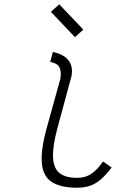

<svg xmlns="http://www.w3.org/2000/svg" viewBox="-20 -860 640 894"><path d="M338 14Q263 14 222 -12Q181 -38 175 -98.5Q169 -159 197 -262L261 -493Q266 -522 258.5 -543Q251 -564 214 -572L226 -618Q276 -608 298.5 -579.5Q321 -551 313 -506L247 -262Q224 -176 227 -125.5Q230 -75 258 -53.5Q286 -32 338 -32Q363 -32 382.5 -39Q402 -46 420.5 -62.5Q439 -79 460 -108L500 -80Q473 -45 448.5 -24Q424 -3 398 5.5Q372 14 338 14ZM329 -687 217 -805 256 -840 368 -722Z"/></svg>

Font: Victor Mono Thin
Style: Italic
Weight: 100
Italic angle: -12°
Monospace: yes
Designer: Rune Bjørnerås
Version: Version 1.561;gftools[0.9.30]